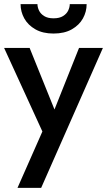

<svg xmlns="http://www.w3.org/2000/svg" viewBox="-24 -693 520 933"><path d="M476 -460H360L216 -99L267 -96L120 -460H-4L182 -54L61 220H176ZM76 -673Q76 -636 94 -603.5Q112 -571 148 -550.5Q184 -530 236 -530Q289 -530 325 -550.5Q361 -571 379 -603.5Q397 -636 397 -673H315Q315 -658 307.5 -642Q300 -626 282.5 -615Q265 -604 236 -604Q208 -604 190.5 -615Q173 -626 165.5 -642Q158 -658 158 -673Z"/></svg>

Font: Jost Medium
Style: Regular
Weight: 500
Version: Version 3.710